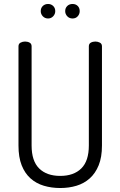

<svg xmlns="http://www.w3.org/2000/svg" viewBox="-20 -940 606 966"><path d="M222 -920Q237 -920 247.5 -910Q258 -900 258 -884Q258 -869 247.5 -858Q237 -847 222 -847Q206 -847 195.5 -858Q185 -869 185 -884Q185 -900 195.5 -910Q206 -920 222 -920ZM345 -920Q361 -920 371 -910Q381 -900 381 -884Q381 -869 371 -858Q361 -847 345 -847Q329 -847 318.5 -858Q308 -869 308 -884Q308 -900 318.5 -910Q329 -920 345 -920ZM427 -707Q427 -720 437 -725.5Q447 -731 460 -731Q472 -731 482.5 -725.5Q493 -720 493 -707V-208Q493 -149 476.5 -108.5Q460 -68 431.5 -42.5Q403 -17 365 -5.5Q327 6 283 6Q239 6 200.5 -5.5Q162 -17 133.5 -42.5Q105 -68 89 -108.5Q73 -149 73 -208V-707Q73 -720 83.5 -725.5Q94 -731 106 -731Q119 -731 129 -725.5Q139 -720 139 -707V-208Q139 -130 177 -92.5Q215 -55 283 -55Q351 -55 389 -92.5Q427 -130 427 -208Z"/></svg>

Font: AkaAcidDosis
Style: Regular
Weight: 400
Designer: Edgar Tolentino, Pablo Impallari, Igino Marini, Aka-Acid
Foundry: Edgar Tolentino, Pablo Impallari, Igino Marini, Cyberella
Version: Version 1.007